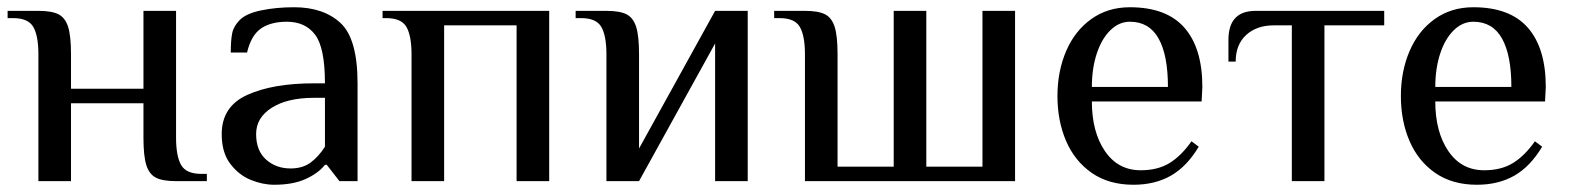

<svg xmlns="http://www.w3.org/2000/svg" viewBox="-20 -500 4330 530"><path d="M86 -350Q86 -401 72 -425.5Q58 -450 16 -450H1V-470H86Q123 -470 141.5 -460.5Q160 -451 168 -426Q176 -401 176 -350V-255H376V-470H466V-120Q466 -69 480 -44.5Q494 -20 536 -20H551V0H466Q429 0 410.5 -9.5Q392 -19 384 -44Q376 -69 376 -120V-215H176V0H86Z M592 -130Q592 -206 662.5 -238Q733 -270 847 -270H877Q877 -368 850 -404Q823 -440 772 -440Q727 -440 700 -421Q673 -402 662 -355H617Q617 -389 621 -408.5Q625 -428 642 -445Q660 -463 701.5 -471.5Q743 -480 792 -480Q873 -480 920 -436.5Q967 -393 967 -270V0H917L882 -45H877Q859 -22 824 -6Q789 10 737 10Q705 10 672 -3.5Q639 -17 615.5 -48Q592 -79 592 -130ZM877 -95V-230H847Q773 -230 730 -202.5Q687 -175 687 -130Q687 -84 714.5 -59.5Q742 -35 782 -35Q815 -35 837 -51Q859 -67 877 -95Z M1116 -350Q1116 -401 1102 -425.5Q1088 -450 1046 -450H1036V-470H1496V0H1406V-430H1206V0H1116Z M1654 -350Q1654 -401 1640 -425.5Q1626 -450 1584 -450H1569V-470H1654Q1691 -470 1709.5 -460.5Q1728 -451 1736 -426Q1744 -401 1744 -350V-90L1954 -470H2044V0H1954V-380L1744 0H1654Z M2202 -350Q2202 -401 2188 -425.5Q2174 -450 2132 -450H2117V-470H2202Q2239 -470 2257.5 -460.5Q2276 -451 2284 -426Q2292 -401 2292 -350V-40H2447V-470H2537V-40H2692V-470H2782V0H2202Z M2899 -235Q2899 -303 2923 -359Q2947 -415 2992.5 -447.5Q3038 -480 3099 -480Q3200 -480 3249.5 -423.5Q3299 -367 3299 -260L3297 -220H2994Q2994 -136 3030 -83Q3066 -30 3129 -30Q3176 -30 3208.5 -50Q3241 -70 3269 -110L3289 -95Q3256 -40 3212 -15Q3168 10 3109 10Q3041 10 2994 -22.5Q2947 -55 2923 -110.5Q2899 -166 2899 -235ZM3204 -260Q3204 -348 3178 -394Q3152 -440 3099 -440Q3069 -440 3045 -416.5Q3021 -393 3007.5 -352Q2994 -311 2994 -260Z M3546 -430H3496Q3449 -430 3420 -403.5Q3391 -377 3391 -330H3371V-390Q3371 -470 3446 -470H3801V-430H3636V0H3546Z M3847 -235Q3847 -303 3871 -359Q3895 -415 3940.5 -447.5Q3986 -480 4047 -480Q4148 -480 4197.5 -423.5Q4247 -367 4247 -260L4245 -220H3942Q3942 -136 3978 -83Q4014 -30 4077 -30Q4124 -30 4156.5 -50Q4189 -70 4217 -110L4237 -95Q4204 -40 4160 -15Q4116 10 4057 10Q3989 10 3942 -22.5Q3895 -55 3871 -110.5Q3847 -166 3847 -235ZM4152 -260Q4152 -348 4126 -394Q4100 -440 4047 -440Q4017 -440 3993 -416.5Q3969 -393 3955.5 -352Q3942 -311 3942 -260Z"/></svg>

Font: El Messiri
Style: Regular
Weight: 400
Designer: Mohamed Gaber
Foundry: Kief Type Foundry
Version: Version 2.006